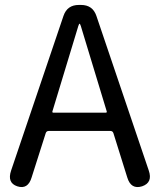

<svg xmlns="http://www.w3.org/2000/svg" viewBox="-20 -754 647 777"><path d="M50 0Q8 -14 25 -64L237 -690Q252 -734 299 -734H308Q355 -734 370 -690L582 -64Q599 -15 555 0Q510 14 495 -36L439 -215Q436 -224 427 -224H177Q168 -224 165 -215L108 -36Q93 14 50 0ZM192 -303Q191 -298 196 -298H408Q413 -298 412 -303L307 -649Q304 -658 302 -658Q300 -658 297 -649Z"/></svg>

Font: Resource Han Rounded JP
Style: Regular
Weight: 400
Designer: Cyano Hao (round all glyphs); Ryoko NISHIZUKA 西塚涼子 (kana, bopomofo & ideographs); Paul D. Hunt (Latin, Greek & Cyrillic)
Foundry: Cyano Hao
Version: 0.990